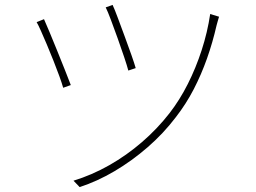

<svg xmlns="http://www.w3.org/2000/svg" viewBox="-20 -744 1040 781"><path d="M438 -724Q446 -707 459 -672Q472 -637 487 -596.5Q502 -556 514.5 -520.5Q527 -485 532 -467L502 -457Q497 -476 485 -512Q473 -548 458.5 -588.5Q444 -629 431 -663.5Q418 -698 410 -714ZM871 -676Q869 -670 866 -659Q863 -648 861 -641Q845 -571 822 -506Q799 -441 768 -381Q737 -321 695 -267Q645 -201 580.5 -145Q516 -89 445.5 -47.5Q375 -6 304 17L279 -9Q354 -32 424.5 -72Q495 -112 557.5 -166Q620 -220 669 -283Q711 -337 744 -402.5Q777 -468 800.5 -540.5Q824 -613 835 -687ZM159 -666Q167 -648 181.5 -613.5Q196 -579 212.5 -538Q229 -497 244 -459.5Q259 -422 268 -398L237 -387Q232 -405 221.5 -434Q211 -463 197.5 -497Q184 -531 170.5 -563Q157 -595 146 -619.5Q135 -644 129 -654Z"/></svg>

Font: Noto Sans JP Thin Thin
Style: Regular
Weight: 250
Version: Version 2.004-H2;hotconv 1.0.118;makeotfexe 2.5.65603